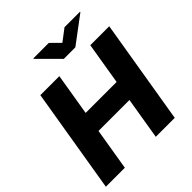

<svg xmlns="http://www.w3.org/2000/svg" viewBox="-245 -1094 1257 1257"><g transform="rotate(-45 384.0 -465.0)"><path d="M9.6 0 130.3 -727.3H306.1L257.8 -435.4H544.4L592.7 -727.3H768.1L647.4 0H471.9L520.2 -292.3H233.7L185.4 0ZM411.2 -930 474.4 -867.5 556.8 -930H699.9L699.6 -925.8L513.8 -786.6H406.6L267.8 -925.8L268.1 -930Z"/></g></svg>

Font: Inter UI Extra Bold
Style: Italic
Weight: 800
Italic angle: 9.39999°
Designer: Rasmus Andersson
Foundry: rsms
Version: 3.2;8d6f07862